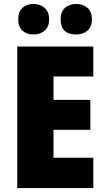

<svg xmlns="http://www.w3.org/2000/svg" viewBox="-20 -949 536 969"><path d="M365 -775Q399 -775 421.5 -794.5Q444 -814 444 -851Q444 -889 421.5 -909Q399 -929 365 -929Q330 -929 308 -909.5Q286 -890 286 -851Q286 -775 365 -775ZM149 -775Q183 -775 205.5 -794.5Q228 -814 228 -851Q228 -889 205.5 -909Q183 -929 149 -929Q115 -929 93.5 -909.5Q72 -890 72 -851Q72 -813 93.5 -794Q115 -775 149 -775ZM451 -153H250V-294H436V-445H250V-563H451V-714H67V0H451Z"/></svg>

Font: Noto Sans UI SemiCondensed Black
Style: Regular
Weight: 900
Width: 4
Designer: Monotype Design Team
Foundry: Monotype Imaging Inc.
Version: 1.001